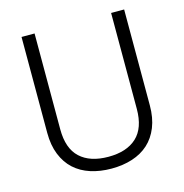

<svg xmlns="http://www.w3.org/2000/svg" viewBox="-106 -798 875 911"><g transform="rotate(-15 332.0 -343.0)"><path d="M332 14Q276 14 229.5 -1Q183 -16 150 -46Q117 -76 98.5 -122Q80 -168 80 -229V-700H144V-229Q144 -135 193 -89.5Q242 -44 332 -44Q422 -44 471 -89.5Q520 -135 520 -229V-700H584V-229Q584 -168 565.5 -122Q547 -76 514 -46Q481 -16 434.5 -1Q388 14 332 14Z"/></g></svg>

Font: Space Grotesk Light
Style: Regular
Weight: 300
Designer: Florian Karsten
Foundry: Florian Karsten
Version: Version 2.000